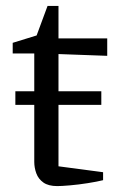

<svg xmlns="http://www.w3.org/2000/svg" viewBox="-20 -621 394 650"><path d="M32 -266V-312H323V-266ZM174 9Q144 9 127 -3Q110 -15 103 -34Q96 -53 96 -73V-440H23V-476L104 -501L141 -601H178V-491H343V-432L178 -438V-58L329 -38V-11Q309 -6 277.5 -1Q246 4 217 6.5Q188 9 174 9Z"/></svg>

Font: Manuale
Style: Regular
Weight: 400
Designer: Eduardo Tunni / Pablo Cosgaya
Foundry: Eduardo Tunni / Pablo Cosgaya
Version: Version 1.002